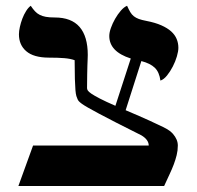

<svg xmlns="http://www.w3.org/2000/svg" viewBox="-20 -637 675 658"><path d="M589.4 -138.2Q589.4 -121.1 585.4 -105.2Q581.5 -89.4 575.4 -73.2Q569.3 -57.1 560.8 -39.1Q552.2 -21 542.5 0.5H43L93.3 -138.2H489.7Q489.7 -158.2 464.4 -173.3Q413.6 -198.7 378.2 -216.8Q342.8 -234.9 319.1 -247.6Q295.4 -260.3 281.7 -268.1Q268.1 -275.9 260.7 -281.2Q253.4 -286.6 250.5 -289.8Q247.6 -293 246.1 -296.4Q243.7 -301.3 241.7 -307.9Q239.7 -314.5 238.5 -328.4Q237.3 -342.3 236.6 -366.5Q235.8 -390.6 235.8 -430.7Q221.2 -436 200.4 -437.7Q179.7 -439.5 146 -439.5Q95.2 -439.9 70.1 -461.4Q44.9 -482.9 44.9 -519.5Q44.9 -530.3 48.1 -544.7Q51.3 -559.1 56.6 -573.2Q62 -587.4 69.6 -599.4Q77.1 -611.3 85.4 -617.2Q92.8 -606 99.9 -598.4Q106.9 -590.8 116 -586.2Q125 -581.5 137.2 -579.3Q149.4 -577.1 167.5 -577.1Q224.6 -577.1 252.7 -544.7Q280.8 -512.2 280.8 -448.7Q280.8 -440.9 280.3 -432.4Q279.8 -423.8 279.5 -411.4Q279.3 -398.9 278.8 -380.9Q278.3 -362.8 278.3 -335Q278.3 -331.1 281 -326.7Q283.7 -322.3 293.5 -315.7Q303.2 -309.1 322.5 -299.1Q341.8 -289.1 375.5 -274.4L428.2 -436.5Q354.5 -460 354.5 -513.7Q354.5 -525.4 360.1 -541.3Q365.7 -557.1 374.5 -572.5Q383.3 -587.9 394 -600.3Q404.8 -612.8 415.5 -617.2Q421.4 -604 426.5 -595.5Q431.6 -586.9 438.7 -581.3Q445.8 -575.7 455.8 -572Q465.8 -568.4 481.4 -565.4Q511.7 -559.6 532.7 -550.3Q553.7 -541 566.7 -529.3Q579.6 -517.6 585.4 -503.4Q591.3 -489.3 591.3 -473.1Q591.3 -461.4 586.2 -443.8Q581.1 -426.3 572.3 -409.2Q563.5 -392.1 552.5 -378.4Q541.5 -364.7 529.8 -360.8Q525.9 -390.1 510.3 -405Q494.6 -419.9 464.4 -427.7L410.6 -259.3Q462.4 -237.3 492.4 -223.6Q522.5 -210 539.1 -201.7Q555.7 -193.4 562 -188.2Q568.4 -183.1 572.8 -178.2Q581.1 -168.5 585.2 -158.7Q589.4 -148.9 589.4 -138.2Z"/></svg>

Font: Cardo
Style: Bold
Weight: 700
Designer: David J. Perry
Foundry: David J. Perry
Version: Version 1.0011